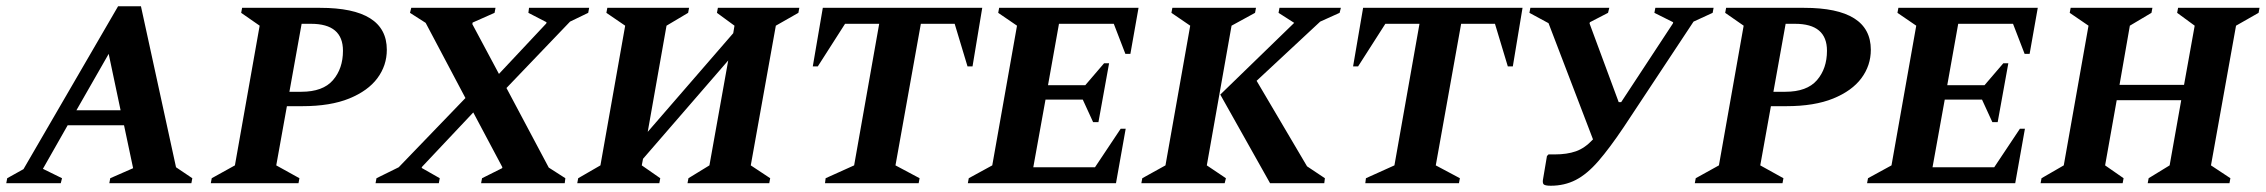

<svg xmlns="http://www.w3.org/2000/svg" viewBox="-53 -585 7234 613"><path d="M-33 0 -30 -16 22 -45 324 -565H397L509 -51L561 -16L558 0H296L299 -16L372 -48L343 -185H163L84 -46L145 -16L141 0ZM191 -233H332L294 -413Z M620 0 623 -16 697 -57 776 -503 717 -544 720 -560H969Q1182 -560 1182 -426Q1182 -376 1152 -335.5Q1122 -295 1062 -270.5Q1002 -246 912 -246H863L829 -57L903 -16L900 0ZM910 -509 871 -292H909Q978 -292 1010 -329Q1042 -366 1042 -423Q1042 -509 940 -509Z M1146 0 1149 -16 1220 -51 1433 -272 1306 -512 1256 -544 1260 -560H1529L1526 -544L1456 -513L1455 -508L1540 -349L1691 -510L1692 -514L1634 -544L1636 -560H1828L1825 -544L1767 -516L1564 -304L1699 -50L1752 -16L1750 0H1483L1486 -16L1550 -48L1551 -51L1458 -226L1295 -53L1293 -49L1351 -16L1348 0Z M1790 0 1793 -16 1864 -57 1943 -503 1883 -544 1886 -560H2147L2144 -544L2075 -503L2015 -164L2288 -479L2292 -503L2236 -544L2239 -560H2499L2496 -544L2424 -503L2344 -57L2406 -16L2403 0H2142L2145 -16L2212 -57L2272 -392L2000 -78L1996 -57L2055 -16L2052 0Z M2581 0 2583 -16 2674 -57 2754 -509H2645L2558 -373H2542L2574 -560H3083L3052 -373H3036L2995 -509H2887L2806 -57L2883 -16L2880 0Z M3037 0 3040 -16 3115 -57 3194 -503 3134 -544 3137 -560H3582L3556 -413H3540L3503 -509H3328L3293 -313H3412L3472 -383H3488L3454 -195H3437L3404 -267H3285L3246 -51H3443L3525 -174H3541L3510 0Z M3591 0 3594 -16 3668 -57 3747 -503 3687 -544 3690 -560H3957L3954 -544L3879 -503L3800 -57L3861 -16L3857 0ZM4002 0 3843 -283 4079 -512 4029 -544 4032 -560H4228L4224 -544L4162 -516L3959 -327L4120 -54L4177 -16L4175 0Z M4306 0 4308 -16 4399 -57 4479 -509H4370L4283 -373H4267L4299 -560H4808L4777 -373H4761L4720 -509H4612L4531 -57L4608 -16L4605 0Z M5131 -179Q5086 -112 5050 -70.5Q5014 -29 4978 -10.5Q4942 8 4898 8Q4879 8 4875 3Q4871 -2 4874 -16L4886 -87L4891 -92H4911Q4950 -92 4978.5 -102Q5007 -112 5033 -140L4891 -511L4830 -544L4833 -560H5085L5081 -544L5023 -514L5022 -510L5115 -259H5123L5288 -510L5289 -514L5229 -544L5232 -560H5418L5415 -544L5354 -516Z M5358 0 5361 -16 5435 -57 5514 -503 5455 -544 5458 -560H5707Q5920 -560 5920 -426Q5920 -376 5890 -335.5Q5860 -295 5800 -270.5Q5740 -246 5650 -246H5601L5567 -57L5641 -16L5638 0ZM5648 -509 5609 -292H5647Q5716 -292 5748 -329Q5780 -366 5780 -423Q5780 -509 5678 -509Z M5908 0 5911 -16 5986 -57 6065 -503 6005 -544 6008 -560H6453L6427 -413H6411L6374 -509H6199L6164 -313H6283L6343 -383H6359L6325 -195H6308L6275 -267H6156L6117 -51H6314L6396 -174H6412L6381 0Z M6462 0 6465 -16 6536 -57 6615 -503 6555 -544 6558 -560H6819L6816 -544L6747 -503L6714 -314H6920L6954 -503L6898 -544L6901 -560H7161L7158 -544L7086 -503L7006 -57L7068 -16L7065 0H6804L6807 -16L6874 -57L6911 -265H6705L6668 -57L6727 -16L6724 0Z"/></svg>

Font: Spectral SC
Style: Bold Italic
Weight: 700
Italic angle: -10°
Designer: Jean-Baptiste Levee
Foundry: Production Type
Version: Version 2.001